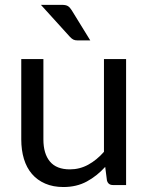

<svg xmlns="http://www.w3.org/2000/svg" viewBox="-20 -744 598 772"><path d="M487 -506.5V0H434Q415 0 410 -18.5L403 -73Q370 -36.5 329 -14.2Q288 8 235 8Q193.5 8 161.8 -5.8Q130 -19.5 108.5 -44.5Q87 -69.5 76.2 -105Q65.5 -140.5 65.5 -183.5V-506.5H154.5V-183.5Q154.5 -126 180.8 -94.5Q207 -63 261 -63Q300.5 -63 334.8 -81.8Q369 -100.5 398 -133.5V-506.5ZM229 -724.5Q245.5 -724.5 253.5 -719.2Q261.5 -714 268.5 -702.5L343 -581.5H292Q281.5 -581.5 275 -584.8Q268.5 -588 261.5 -595.5L144.5 -724.5Z"/></svg>

Font: Lato-Regular
Style: Regular
Weight: 400
Designer: Lukasz Dziedzic with Adam Twardoch and Botio Nikoltchev
Foundry: tyPoland Lukasz Dziedzic
Version: Version 2.015; 2015-08-06; http://www.latofonts.com/